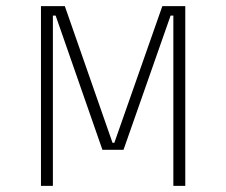

<svg xmlns="http://www.w3.org/2000/svg" viewBox="-20 -608 740 628"><path d="M114 0V-588H192L348 -141H354L511 -588H586V0H547V-557H538L384 -118H315L162 -557H153V0Z"/></svg>

Font: Martian Mono Thin
Style: Regular
Weight: 100
Monospace: yes
Designer: Roman Shamin
Foundry: Evil Martians
Version: Version 1.000; ttfautohint (v1.8.4.7-5d5b)